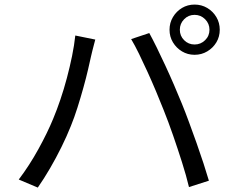

<svg xmlns="http://www.w3.org/2000/svg" viewBox="-20 -830 1040 857"><path d="M782.7 -697.2Q782.7 -669.7 801.9 -650.6Q821 -631.4 848.5 -631.4Q876 -631.4 895.5 -650.6Q915 -669.7 915 -697.2Q915 -724.7 895.5 -744.2Q876 -763.7 848.5 -763.7Q821 -763.7 801.9 -744.2Q782.7 -724.7 782.7 -697.2ZM736.7 -697.2Q736.7 -728.2 751.9 -753.7Q767.1 -779.3 792.3 -794.5Q817.6 -809.6 848.5 -809.6Q879.5 -809.6 905 -794.5Q930.6 -779.3 945.8 -753.7Q960.9 -728.2 960.9 -697.2Q960.9 -666.3 945.8 -641Q930.6 -615.8 905 -600.6Q879.5 -585.4 848.5 -585.4Q817.6 -585.4 792.3 -600.6Q767.1 -615.8 751.9 -641Q736.7 -666.3 736.7 -697.2ZM217.6 -300.5Q234 -339.7 249.6 -385.8Q265.3 -432 278.5 -481.7Q291.7 -531.3 301.6 -579.7Q311.5 -628.2 316.1 -671.5L405.3 -653.4Q402.5 -642.3 399 -629.5Q395.4 -616.8 392.4 -604Q389.5 -591.3 386.8 -580.5Q381.8 -557.4 373.1 -520.1Q364.5 -482.8 352.3 -439.1Q340.2 -395.4 326.1 -350.8Q312 -306.1 296.3 -267.6Q278.1 -221.9 254.3 -173.7Q230.5 -125.4 203.6 -79.2Q176.7 -32.9 148.7 7.3L63.7 -28.7Q111.3 -91.5 151.8 -165.1Q192.3 -238.6 217.6 -300.5ZM710.4 -339Q695.2 -377.8 677 -421Q658.8 -464.3 639.1 -507.7Q619.4 -551.2 600.7 -589.4Q582 -627.7 565.4 -655.5L646.3 -682.5Q661.1 -655.5 679.8 -617.6Q698.4 -579.7 718.3 -536.7Q738.2 -493.8 757.2 -449.7Q776.2 -405.6 792.3 -366.1Q807.3 -329.3 824 -283.8Q840.7 -238.4 857.4 -191.6Q874 -144.7 888.2 -101.2Q902.4 -57.6 912.4 -23.5L823.5 5Q811.3 -46.2 792.4 -105.6Q773.6 -164.9 752.6 -225.6Q731.6 -286.2 710.4 -339Z"/></svg>

Font: Noto Sans SC Thin
Style: Regular
Weight: 100
Designer: Ryoko NISHIZUKA 西塚涼子 (kana, bopomofo & ideographs); Paul D. Hunt (Latin, Greek & Cyrillic); Sandoll Communications 산돌커뮤니
Foundry: Adobe
Version: Version 2.004-H2;hotconv 1.0.118;makeotfexe 2.5.65603